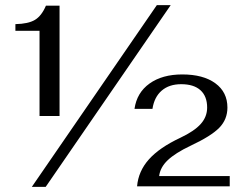

<svg xmlns="http://www.w3.org/2000/svg" viewBox="-20 -724 955 748"><path d="M134 -604H40V-630Q90 -631 116 -646.5Q142 -662 159 -702H212V-272H134ZM682 -187Q737 -213 762 -241Q787 -269 787 -305Q787 -349 761 -372.5Q735 -396 686 -396Q639 -396 610 -371Q581 -346 574 -300H504Q513 -363 562.5 -398.5Q612 -434 690 -434Q772 -434 819 -399.5Q866 -365 866 -305Q866 -259 834.5 -226.5Q803 -194 722 -156Q663 -128 633.5 -100Q604 -72 600 -38H875V2H514Q519 -57 560 -103Q601 -149 682 -187ZM591 -704H645L158 4H104Z"/></svg>

Font: Fahkwang
Style: Regular
Weight: 400
Version: Version 1.000; ttfautohint (v1.6)